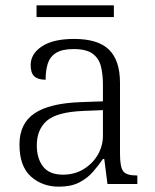

<svg xmlns="http://www.w3.org/2000/svg" viewBox="-20 -690 582 720"><path d="M201 10Q138 10 95.5 -28.5Q53 -67 53 -148Q53 -227 109.5 -265Q166 -303 283 -307L366 -310V-372Q366 -411 358.5 -441Q351 -471 327.5 -488.5Q304 -506 256 -506Q213 -506 190 -491.5Q167 -477 159 -451Q151 -425 151 -391Q123 -391 109 -403.5Q95 -416 95 -446Q95 -488 137 -516Q179 -544 258 -544Q348 -544 389 -503.5Q430 -463 430 -379V-112Q430 -64 442 -48Q454 -32 491 -32H495V0H383L371 -94H366Q349 -69 328 -45Q307 -21 276.5 -5.5Q246 10 201 10ZM216 -35Q260 -35 294 -56Q328 -77 347 -110Q366 -143 366 -181V-277L292 -274Q193 -270 155.5 -237Q118 -204 118 -145Q118 -96 141.5 -65.5Q165 -35 216 -35ZM117 -626V-670H407V-626Z"/></svg>

Font: Noto Serif Tamil Light
Style: Regular
Weight: 300
Designer: Indian Type Foundry, Tom Grace, and the Monotype Design Team
Foundry: Monotype Imaging Inc.
Version: Version 2.004; ttfautohint (v1.8.4.7-5d5b)